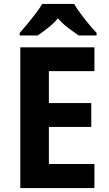

<svg xmlns="http://www.w3.org/2000/svg" viewBox="-20 -954 554 974"><path d="M459 0H83V-714H459V-593H228V-431H443V-310H228V-122H459ZM356 -934Q369 -912 388.5 -885.5Q408 -859 429.5 -833Q451 -807 470 -787V-774H379Q356 -790 327 -811.5Q298 -833 274 -861Q250 -833 221.5 -811Q193 -789 171 -774H80V-787Q97 -806 119 -832.5Q141 -859 161.5 -886Q182 -913 194 -934Z"/></svg>

Font: Noto Sans Tamil SemiCondensed
Style: Bold
Weight: 700
Width: 4
Designer: Jelle Bosma - Monotype Design Team
Foundry: Monotype Imaging Inc.
Version: Version 2.004; ttfautohint (v1.8.4.7-5d5b)